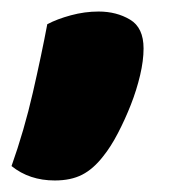

<svg xmlns="http://www.w3.org/2000/svg" viewBox="-30 -198 293 333"><path d="M149 73Q132 95 112.5 105Q93 115 65 115Q21 115 -10 90Q12 28 27 -37.5Q42 -103 52 -156Q69 -165 93 -171.5Q117 -178 141 -178Q172 -178 195.5 -164Q219 -150 219 -114Q219 -93 213 -67.5Q207 -42 197 -16.5Q187 9 174.5 33Q162 57 149 73Z"/></svg>

Font: Baloo Thambi
Style: Regular
Weight: 400
Designer: Aadarsh Rajan and Ek Type
Foundry: Ek Type
Version: Version 1.100;PS 1.000;hotconv 1.0.88;makeotf.lib2.5.647800;